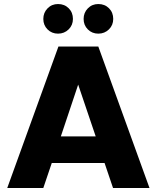

<svg xmlns="http://www.w3.org/2000/svg" viewBox="-20 -933 777 953"><path d="M499 -124H237L195 0H16L270 -702H468L722 0H541ZM455 -256 368 -513 282 -256ZM268 -766Q237 -766 216 -787Q195 -808 195 -839Q195 -870 216 -891.5Q237 -913 268 -913Q300 -913 321 -892Q342 -871 342 -839Q342 -808 320.5 -787Q299 -766 268 -766ZM468 -766Q437 -766 416 -787Q395 -808 395 -839Q395 -870 416 -891.5Q437 -913 468 -913Q500 -913 521 -892Q542 -871 542 -839Q542 -808 520.5 -787Q499 -766 468 -766Z"/></svg>

Font: MSTAGE
Style: Bold
Weight: 700
Designer: Ninad Kale (Devanagari), Jonny Pinhorn (Latin)
Foundry: Indian Type Foundry
Version: 4.004